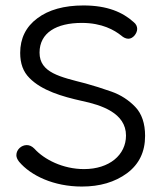

<svg xmlns="http://www.w3.org/2000/svg" viewBox="-20 -668 600 704"><path d="M280 16C346 16 401 0 446 -33C490 -66 512 -111 512 -170C512 -215 500 -251 476 -276C452 -301 423 -320 389 -332C355 -344 323 -354 294 -362C201 -386 125 -401 125 -475C125 -548 187 -584 280 -584C355 -584 400 -557 424 -538C433 -530 442 -526 451 -526C468 -526 483 -546 483 -562C483 -571 479 -580 470 -587C430 -623 374 -648 286 -648C215 -648 158 -632 117 -601C75 -570 54 -527 54 -474C54 -435 65 -405 88 -382C133 -336 208 -314 280 -298C351 -283 442 -254 442 -171C442 -100 381 -48 288 -48C211 -48 142 -83 106 -123C97 -132 88 -136 78 -136C59 -136 40 -120 40 -99C40 -92 43 -84 50 -75C93 -24 177 16 280 16Z"/></svg>

Font: Dongle Light
Style: Regular
Weight: 300
Designer: Yanghee Ryu
Foundry: Yanghee Ryu
Version: Version 2.000